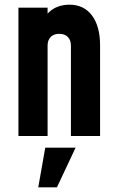

<svg xmlns="http://www.w3.org/2000/svg" viewBox="-20 -583 502 823"><path d="M59 0V-550H184V-463L161 -488Q177.5 -525.5 207.5 -544.2Q237.5 -563 277 -563Q339.5 -563 374.2 -516.8Q409 -470.5 409 -388V0H284V-388Q284 -410.5 271 -424.2Q258 -438 234 -438Q210 -438 197 -424.2Q184 -410.5 184 -388V0ZM144 220 174 50H304L224 220Z"/></svg>

Font: Mohave Light
Style: Bold
Weight: 700
Version: Version 2.003